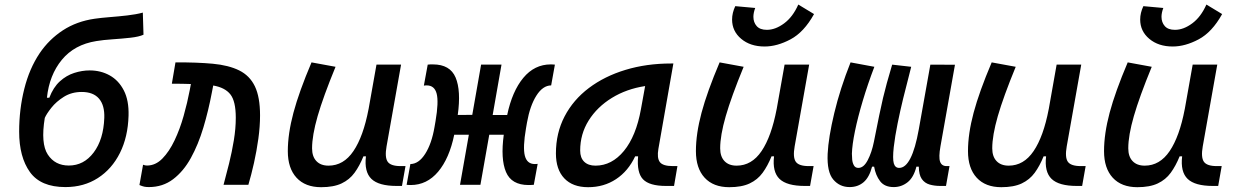

<svg xmlns="http://www.w3.org/2000/svg" viewBox="-20 -796 5313 827"><path d="M261.7 9.8Q155.3 9.8 108.9 -54.9Q62.5 -119.6 62.5 -229Q62.5 -325.2 84.5 -412.8Q106.4 -500.5 150.9 -566.9Q191.4 -626.5 250.7 -665.3Q310.1 -704.1 387.7 -715.3Q414.6 -719.2 452.1 -722.2Q489.7 -725.1 528.1 -729.5Q566.4 -733.9 595.2 -741.7L598.1 -646.5Q579.1 -637.7 542 -633.5Q504.9 -629.4 464.6 -626.7Q424.3 -624 395 -619.1Q300.3 -604 246.3 -538.3Q192.4 -472.7 182.1 -375H192.4Q209.5 -419.9 237.8 -445.6Q266.1 -471.2 299.8 -481.9Q333.5 -492.7 366.2 -492.7Q414.1 -492.7 452.6 -471.2Q491.2 -449.7 513.4 -406.5Q535.6 -363.3 533.7 -297.9Q531.2 -206.5 496.6 -137.2Q461.9 -67.9 401.6 -29.1Q341.3 9.8 261.7 9.8ZM276.4 -83Q341.3 -83 383.5 -139.2Q425.8 -195.3 429.2 -288.1Q431.2 -342.3 406.5 -371.1Q381.8 -399.9 332 -399.9Q288.6 -399.9 255.4 -379.2Q222.2 -358.4 201.2 -331.8Q180.2 -305.2 172.9 -288.1Q154.8 -177.7 185.8 -130.4Q216.8 -83 276.4 -83Z M942.9 0Q954.6 -43 966.8 -92.3Q979 -141.6 987.3 -192.1Q995.6 -242.7 995.6 -288.6Q995.6 -359.9 972.4 -389.4Q949.2 -418.9 898.4 -427.7L892.6 -397.9Q877.9 -319.8 856 -246.6Q834 -173.3 802.2 -115.7Q770.5 -58.1 725.8 -24.2Q681.2 9.8 621.1 9.8Q610.4 9.8 601.6 8.1Q592.8 6.3 580.6 1L596.2 -86.4Q603.5 -84.5 605.5 -83.7Q607.4 -83 613.3 -83Q649.9 -83 679.4 -113Q709 -143.1 731.9 -191.4Q754.9 -239.7 771 -296.9Q787.1 -354 797.4 -408.2L802.2 -434.1Q793.5 -434.6 783.9 -434.6Q774.4 -434.6 764.6 -435.1Q754.4 -435.1 743.2 -435.3Q731.9 -435.5 720.2 -435.5L735.8 -527.3Q828.1 -527.8 896.5 -521.5Q964.8 -515.1 1010.3 -492.7Q1055.7 -470.2 1077.9 -424.1Q1100.1 -377.9 1100.1 -298.8Q1100.1 -251.5 1092.8 -198.5Q1085.4 -145.5 1074 -94.2Q1062.5 -43 1049.8 0Z M1363.3 10.3Q1294.9 10.3 1257.3 -30.5Q1219.7 -71.3 1219.7 -145Q1219.7 -219.7 1243.9 -310.3Q1268.1 -400.9 1321.8 -527.3L1425.3 -508.3Q1372.1 -378.9 1348.1 -295.7Q1324.2 -212.4 1324.2 -157.2Q1324.2 -121.6 1342.8 -102.1Q1361.3 -82.5 1395 -82.5Q1460 -82.5 1502.4 -145.3Q1544.9 -208 1567.4 -325.7V-325.2L1601.6 -517.6H1707.5L1645 -165.5Q1636.7 -118.7 1649.7 -99.6Q1662.6 -80.6 1705.6 -80.6H1726.6L1711.4 4.9H1688.5Q1611.3 4.9 1579.8 -25.4Q1548.3 -55.7 1556.2 -122.6H1545.4Q1528.8 -81.5 1507.1 -51.8Q1485.4 -22 1451.2 -5.9Q1417 10.3 1363.3 10.3Z M1749 1Q1744.6 1 1740.2 0.7Q1735.8 0.5 1731.4 0L1747.6 -89.4Q1783.7 -89.8 1811.5 -133.5Q1839.4 -177.2 1851.6 -249L1856 -274.4Q1870.1 -356.9 1860.8 -392.6Q1851.6 -428.2 1817.9 -428.2Q1814.9 -428.2 1812 -428Q1809.1 -427.7 1805.7 -427.2L1822.3 -517.6Q1828.1 -518.6 1833.7 -518.6Q1839.4 -518.6 1844.7 -518.6Q1918.5 -518.6 1942.4 -462.2Q1966.3 -405.8 1951.7 -300.8L2014.2 -301.3L2052.2 -517.6H2140.1L2102.1 -300.8H2164.6Q2186 -402.8 2234.1 -460.7Q2282.2 -518.6 2352.5 -518.6Q2356.9 -518.6 2361.3 -518.3Q2365.7 -518.1 2370.1 -517.6L2354 -428.2Q2317.9 -427.7 2290.3 -384Q2262.7 -340.3 2250 -268.6L2245.6 -243.2Q2231.4 -160.6 2240.7 -125Q2250 -89.4 2283.7 -89.4Q2286.6 -89.4 2289.6 -89.6Q2292.5 -89.8 2295.9 -90.3L2279.3 0Q2273.4 0.5 2267.8 0.7Q2262.2 1 2256.8 1Q2183.1 1 2159.4 -55.2Q2135.7 -111.3 2149.9 -215.8H2087.4L2049.3 0H1961.4L1999.5 -215.8H1936.5Q1915.5 -113.8 1867.2 -56.4Q1818.8 1 1749 1Z M2513.2 10.3Q2446.8 10.3 2410.6 -27.8Q2374.5 -65.9 2374.5 -135.3Q2374.5 -223.1 2411.9 -294.7Q2449.2 -366.2 2516.6 -417Q2584 -467.8 2674.3 -495.1Q2764.6 -522.5 2870.6 -522.5H2880.4L2815.9 -154.8Q2809.1 -115.7 2822 -98.1Q2835 -80.6 2877.9 -80.6H2897.9L2883.3 4.9H2848.6Q2776.9 4.9 2749.5 -23.9Q2722.2 -52.7 2728.5 -122.6H2715.8Q2686 -59.1 2633.5 -24.4Q2581.1 10.3 2513.2 10.3ZM2544.9 -82.5Q2615.2 -82.5 2667.5 -146Q2719.7 -209.5 2740.7 -325.7L2758.8 -425.3Q2678.7 -413.1 2615.5 -374.3Q2552.2 -335.4 2515.6 -277.1Q2479 -218.8 2479 -147.5Q2479 -116.2 2496.3 -99.4Q2513.7 -82.5 2544.9 -82.5Z M3121.1 10.3Q3052.7 10.3 3015.1 -30.5Q2977.5 -71.3 2977.5 -145Q2977.5 -219.7 3001.7 -310.3Q3025.9 -400.9 3079.6 -527.3L3183.1 -508.3Q3129.9 -378.9 3106 -295.7Q3082 -212.4 3082 -157.2Q3082 -121.6 3100.6 -102.1Q3119.1 -82.5 3152.8 -82.5Q3217.8 -82.5 3260.3 -145.3Q3302.7 -208 3325.2 -325.7V-325.2L3359.4 -517.6H3465.3L3402.8 -165.5Q3394.5 -118.7 3407.5 -99.6Q3420.4 -80.6 3463.4 -80.6H3484.4L3469.2 4.9H3446.3Q3369.1 4.9 3337.6 -25.4Q3306.2 -55.7 3314 -122.6H3303.2Q3286.6 -81.5 3264.9 -51.8Q3243.2 -22 3209 -5.9Q3174.8 10.3 3121.1 10.3ZM3273.4 -595.7Q3211.9 -595.7 3172.6 -628.7Q3133.3 -661.6 3133.3 -711.9Q3133.3 -740.2 3147 -769.5L3232.9 -761.7Q3225.1 -740.7 3225.1 -723.6Q3225.1 -699.7 3239.3 -683.6Q3253.4 -667.5 3283.2 -667.5Q3319.8 -667.5 3357.4 -695.3Q3395 -723.1 3418.5 -776.4L3486.3 -735.4Q3442.9 -657.2 3385 -626.5Q3327.1 -595.7 3273.4 -595.7Z M3639.6 9.8Q3596.7 9.8 3569.1 -22.7Q3541.5 -55.2 3544.9 -133.3Q3548.3 -204.1 3573.5 -309.1Q3598.6 -414.1 3643.6 -527.3L3746.1 -508.3Q3717.8 -434.1 3696.3 -362.3Q3674.8 -290.5 3662.6 -231.2Q3650.4 -171.9 3649.4 -133.8Q3649.4 -123.5 3650.6 -109.1Q3651.9 -94.7 3658 -83.7Q3664.1 -72.8 3677.2 -72.8Q3700.2 -72.8 3717.5 -106Q3734.9 -139.2 3744.1 -185.1Q3757.8 -253.9 3766.8 -297.9Q3775.9 -341.8 3783.4 -373.8Q3791 -405.8 3800 -438.5Q3809.1 -471.2 3822.8 -517.6L3904.8 -508.3Q3902.8 -498 3892.8 -460.7Q3882.8 -423.3 3870.1 -371.3Q3857.4 -319.3 3846.2 -263.9Q3835 -208.5 3829.6 -162.1Q3824.2 -112.3 3829.8 -92.5Q3835.4 -72.8 3853 -72.8Q3907.7 -72.8 3937.5 -238.8L3987.3 -517.6L4093.3 -517.1L4030.8 -165.5Q4022.5 -118.7 4029.3 -99.6Q4036.1 -80.6 4057.1 -80.6H4069.8L4054.7 4.9H4030.3Q4004.9 4.9 3983.9 -1.2Q3962.9 -7.3 3950.4 -25.1Q3938 -43 3937.5 -78.1H3927.2Q3915.5 -31.7 3889.2 -11Q3862.8 9.8 3829.6 9.8Q3790 9.8 3770.8 -15.6Q3751.5 -41 3745.1 -78.1H3736.3Q3724.1 -31.7 3699.5 -11Q3674.8 9.8 3639.6 9.8Z M4293 10.3Q4224.6 10.3 4187 -30.5Q4149.4 -71.3 4149.4 -145Q4149.4 -219.7 4173.6 -310.3Q4197.8 -400.9 4251.5 -527.3L4355 -508.3Q4301.8 -378.9 4277.8 -295.7Q4253.9 -212.4 4253.9 -157.2Q4253.9 -121.6 4272.5 -102.1Q4291 -82.5 4324.7 -82.5Q4389.6 -82.5 4432.1 -145.3Q4474.6 -208 4497.1 -325.7V-325.2L4531.2 -517.6H4637.2L4574.7 -165.5Q4566.4 -118.7 4579.3 -99.6Q4592.3 -80.6 4635.3 -80.6H4656.2L4641.1 4.9H4618.2Q4541 4.9 4509.5 -25.4Q4478 -55.7 4485.8 -122.6H4475.1Q4458.5 -81.5 4436.8 -51.8Q4415 -22 4380.9 -5.9Q4346.7 10.3 4293 10.3Z M4878.9 10.3Q4810.5 10.3 4772.9 -30.5Q4735.4 -71.3 4735.4 -145Q4735.4 -219.7 4759.5 -310.3Q4783.7 -400.9 4837.4 -527.3L4940.9 -508.3Q4887.7 -378.9 4863.8 -295.7Q4839.8 -212.4 4839.8 -157.2Q4839.8 -121.6 4858.4 -102.1Q4877 -82.5 4910.6 -82.5Q4975.6 -82.5 5018.1 -145.3Q5060.5 -208 5083 -325.7V-325.2L5117.2 -517.6H5223.1L5160.6 -165.5Q5152.3 -118.7 5165.3 -99.6Q5178.2 -80.6 5221.2 -80.6H5242.2L5227.1 4.9H5204.1Q5127 4.9 5095.5 -25.4Q5064 -55.7 5071.8 -122.6H5061Q5044.4 -81.5 5022.7 -51.8Q5001 -22 4966.8 -5.9Q4932.6 10.3 4878.9 10.3ZM5031.2 -595.7Q4969.7 -595.7 4930.4 -628.7Q4891.1 -661.6 4891.1 -711.9Q4891.1 -740.2 4904.8 -769.5L4990.7 -761.7Q4982.9 -740.7 4982.9 -723.6Q4982.9 -699.7 4997.1 -683.6Q5011.2 -667.5 5041 -667.5Q5077.6 -667.5 5115.2 -695.3Q5152.8 -723.1 5176.3 -776.4L5244.1 -735.4Q5200.7 -657.2 5142.8 -626.5Q5085 -595.7 5031.2 -595.7Z"/></svg>

Font: Cascadia Code NF
Style: Italic
Weight: 400
Italic angle: -10°
Monospace: yes
Designer: Aaron Bell
Foundry: Saja Typeworks
Version: Version 2404.023; ttfautohint (v1.8.4)